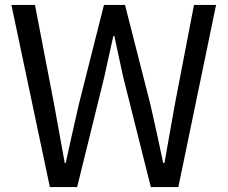

<svg xmlns="http://www.w3.org/2000/svg" viewBox="-20 -754 918 774"><path d="M181 0H291L400 -442C412 -500 425 -553 437 -609H441C453 -553 464 -500 477 -442L588 0H699L851 -734H762L685 -334C671 -256 657 -177 643 -97H638C621 -177 604 -256 586 -334L484 -734H399L298 -334C280 -255 262 -176 245 -97H241C227 -176 212 -255 198 -334L121 -734H26Z"/></svg>

Font: Source Han Sans HK
Style: Regular
Weight: 400
Designer: Ryoko NISHIZUKA 西塚涼子 (kana, bopomofo & ideographs); Paul D. Hunt (Latin, Greek & Cyrillic); Sandoll Communications 산돌커뮤니
Foundry: Adobe
Version: Version 2.000;hotconv 1.0.107;makeotfexe 2.5.65593